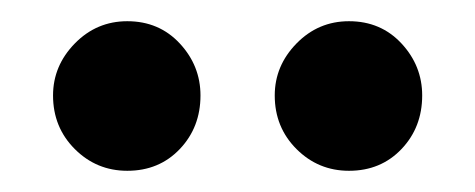

<svg xmlns="http://www.w3.org/2000/svg" viewBox="-20 -710 448 181"><path d="M30 -620Q30 -648 50.5 -669Q71 -690 100 -690Q130 -690 149.5 -669Q169 -648 169 -620Q169 -590 149.5 -569.5Q130 -549 100 -549Q71 -549 50.5 -569.5Q30 -590 30 -620ZM239 -620Q239 -648 259.5 -669Q280 -690 309 -690Q339 -690 358.5 -669Q378 -648 378 -620Q378 -590 358.5 -569.5Q339 -549 309 -549Q280 -549 259.5 -569.5Q239 -590 239 -620Z"/></svg>

Font: Mukta Malar ExtraBold
Style: Regular
Weight: 800
Designer: Aadarsh Rajan, Girish Dalvi, Yashodeep Gholap
Foundry: Ek Type
Version: Version 2.538;PS 1.000;hotconv 16.6.51;makeotf.lib2.5.65220;